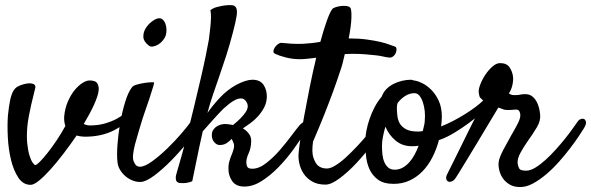

<svg xmlns="http://www.w3.org/2000/svg" viewBox="-20 -715 2361 767"><path d="M286.1 -173.8Q260.7 -136.7 233.9 -101.6Q207 -66.4 182.1 -38.6Q157.2 -10.7 136.2 6.3Q115.2 23.4 102.5 23.4Q72.3 23.4 53.2 -5.4Q34.2 -34.2 23.9 -76.7Q13.7 -119.1 11.2 -167.5Q8.8 -215.8 11.7 -253.9Q15.6 -292 20.5 -314.9Q25.4 -337.9 32.7 -350.6Q40 -363.3 50.3 -369.1Q60.5 -375 76.2 -378.9Q83 -380.9 91.8 -381.8Q100.6 -382.8 107.9 -381.3Q115.2 -379.9 119.1 -375Q123 -370.1 120.1 -360.4Q118.2 -351.6 113.8 -334.5Q109.4 -317.4 104.5 -295.9Q99.6 -274.4 95.2 -251Q90.8 -227.5 88.9 -206.1Q85.9 -168.9 88.9 -141.1Q91.8 -113.3 97.7 -94.2Q103.5 -75.2 110.4 -65.4Q117.2 -55.7 121.1 -55.7Q126 -55.7 139.2 -68.8Q152.3 -82 169.4 -103.5Q186.5 -125 205.6 -153.3Q224.6 -181.6 241.2 -211.9Q235.4 -227.5 236.3 -249Q239.3 -282.2 251 -309.1Q262.7 -335.9 277.8 -354.5Q293 -373 309.1 -383.3Q325.2 -393.6 337.9 -393.6Q363.3 -393.6 369.6 -380.4Q376 -367.2 374 -353.5Q372.1 -333 356 -297.4Q339.8 -261.7 314.5 -219.7Q319.3 -217.8 325.2 -215.8Q331.1 -213.9 338.9 -213.9Q372.1 -213.9 398.9 -221.7Q425.8 -229.5 445.8 -240.2Q465.8 -251 480 -263.2Q494.1 -275.4 502.9 -283.2Q508.8 -289.1 514.6 -289.1Q520.5 -289.1 524.4 -286.1Q528.3 -283.2 528.3 -277.3Q528.3 -271.5 522.5 -264.6Q487.3 -221.7 437 -195.3Q386.7 -168.9 319.3 -168.9Q313.5 -168.9 304.7 -169.9Q295.9 -170.9 286.1 -173.8Z M642.6 -575.2Q639.6 -564.5 631.3 -554.2Q623 -543.9 612.8 -537.6Q602.5 -531.2 591.8 -529.3Q581.1 -527.3 574.2 -533.2Q553.7 -548.8 552.7 -566.9Q551.8 -585 561.5 -601.1Q571.3 -617.2 585.9 -628.4Q600.6 -639.6 611.3 -641.6Q622.1 -643.6 629.4 -637.2Q636.7 -630.9 640.6 -620.6Q644.5 -610.4 645 -597.7Q645.5 -585 642.6 -575.2ZM507.8 -367.2Q512.7 -373 526.4 -377Q540 -380.9 554.7 -383.3Q569.3 -385.7 581.5 -386.2Q593.8 -386.7 595.7 -385.7Q596.7 -384.8 590.8 -365.2Q585 -345.7 576.2 -319.3Q567.4 -293 557.6 -265.1Q547.9 -237.3 543 -219.7Q538.1 -202.1 531.2 -180.2Q524.4 -158.2 519 -137.2Q513.7 -116.2 511.7 -97.7Q509.8 -79.1 514.6 -69.3Q519.5 -57.6 525.4 -53.2Q531.2 -48.8 538.1 -48.8Q557.6 -48.8 587.4 -70.3Q617.2 -91.8 647.9 -121.6Q678.7 -151.4 705.1 -182.1Q731.4 -212.9 744.1 -231.4Q752 -241.2 760.3 -244.1Q768.6 -247.1 773.9 -243.2Q779.3 -239.3 779.8 -230.5Q780.3 -221.7 773.4 -210Q757.8 -182.6 727.5 -145Q697.3 -107.4 663.1 -72.8Q628.9 -38.1 596.2 -13.7Q563.5 10.7 543 11.7Q526.4 12.7 510.3 6.3Q494.1 0 481 -11.2Q467.8 -22.5 459 -37.6Q450.2 -52.7 449.2 -69.3Q446.3 -93.8 449.2 -136.2Q452.1 -178.7 460 -223.1Q467.8 -267.6 480 -307.6Q492.2 -347.7 507.8 -367.2Z M1203.1 -194.3Q1180.7 -157.2 1151.9 -117.7Q1123 -78.1 1090.8 -45.4Q1058.6 -12.7 1024.4 8.8Q990.2 30.3 956.1 30.3Q921.9 30.3 906.7 7.3Q891.6 -15.6 892.6 -43.9Q892.6 -56.6 895 -66.4Q897.5 -76.2 900.4 -84Q903.3 -91.8 906.7 -100.1Q910.2 -108.4 913.1 -119.1Q917 -131.8 913.6 -142.1Q910.2 -152.3 905.3 -160.2Q896.5 -150.4 885.3 -143.1Q874 -135.7 857.4 -135.7Q845.7 -135.7 835.9 -147Q826.2 -158.2 826.2 -174.8Q826.2 -188.5 832.5 -197.3Q838.9 -206.1 847.2 -210.9Q855.5 -215.8 864.3 -217.8Q873 -219.7 878.9 -219.7Q881.8 -219.7 891.1 -218.8Q900.4 -217.8 911.1 -215.8Q946.3 -244.1 961.4 -267.1Q976.6 -290 963.9 -308.6Q956.1 -321.3 944.3 -321.8Q932.6 -322.3 919.9 -315.9Q907.2 -309.6 895 -299.8Q882.8 -290 873 -281.2Q853.5 -261.7 829.6 -234.9Q805.7 -208 790 -190.4Q783.2 -161.1 776.4 -128.9Q770.5 -100.6 763.2 -64.9Q755.9 -29.3 748 8.8Q742.2 11.7 735.8 13.2Q729.5 14.6 724.6 15.6Q718.8 16.6 712.9 16.6Q705.1 16.6 698.2 16.1Q691.4 15.6 687 11.2Q682.6 6.8 682.1 -2.9Q681.6 -12.7 687.5 -30.3Q695.3 -55.7 707 -98.1Q718.8 -140.6 731.4 -191.4Q744.1 -242.2 757.3 -297.4Q770.5 -352.5 782.2 -402.8Q793.9 -453.1 802.2 -493.7Q810.5 -534.2 814.5 -557.6Q817.4 -583 820.3 -606.4Q822.3 -626 822.8 -645Q823.2 -664.1 820.3 -673.8Q825.2 -678.7 834 -682.6Q842.8 -686.5 853.5 -688.5Q864.3 -691.4 878.9 -693.4Q895.5 -695.3 906.7 -694.3Q918 -693.4 922.9 -684.6Q928.7 -674.8 925.3 -651.9Q921.9 -628.9 911.1 -587.9Q897.5 -535.2 883.3 -491.7Q869.1 -448.2 856 -410.2Q842.8 -372.1 830.6 -336.4Q818.4 -300.8 808.6 -263.7Q828.1 -292 857.4 -323.7Q886.7 -355.5 923.8 -376Q962.9 -396.5 988.3 -396.5Q1019.5 -396.5 1033.2 -375.5Q1046.9 -354.5 1045.9 -326.2Q1044.9 -303.7 1034.7 -284.7Q1024.4 -265.6 1009.8 -249.5Q995.1 -233.4 978.5 -221.7Q961.9 -210 950.2 -202.1Q963.9 -194.3 974.1 -181.2Q984.4 -168 983.4 -148.4Q982.4 -122.1 973.1 -102.1Q963.9 -82 963.9 -65.4Q964.8 -52.7 969.2 -46.9Q973.6 -41 988.3 -41Q1014.6 -41 1043.5 -63.5Q1072.3 -85.9 1097.7 -115.2Q1123 -144.5 1144.5 -173.3Q1166 -202.1 1177.7 -215.8Q1194.3 -233.4 1205.6 -225.1Q1216.8 -216.8 1203.1 -194.3Z M1502.9 -247.1Q1506.8 -252.9 1513.2 -254.4Q1519.5 -255.9 1523.4 -252.9Q1527.3 -250 1527.8 -243.2Q1528.3 -236.3 1522.5 -224.6Q1502.9 -187.5 1471.2 -144.5Q1439.5 -101.6 1404.3 -64Q1369.1 -26.4 1335.9 -2Q1302.7 22.5 1280.3 22.5Q1248 22.5 1226.6 9.8Q1205.1 -2.9 1192.9 -21.5Q1180.7 -40 1175.8 -62Q1170.9 -84 1172.9 -102.5Q1173.8 -118.2 1179.7 -158.7Q1185.5 -199.2 1195.3 -252.4Q1205.1 -305.7 1217.3 -366.7Q1229.5 -427.7 1243.2 -484.4Q1226.6 -482.4 1210 -480.5Q1193.4 -478.5 1179.7 -478.5Q1148.4 -478.5 1120.6 -485.8Q1092.8 -493.2 1079.1 -500Q1071.3 -503.9 1072.3 -511.2Q1073.2 -518.6 1078.1 -525.9Q1083 -533.2 1090.3 -538.6Q1097.7 -543.9 1103.5 -543.9Q1122.1 -542 1143.6 -540.5Q1165 -539.1 1190.4 -540Q1209 -541 1226.1 -543Q1243.2 -544.9 1259.8 -547.9Q1272.5 -594.7 1284.7 -629.4Q1296.9 -664.1 1306.6 -677.7Q1309.6 -682.6 1319.8 -686Q1330.1 -689.5 1341.8 -690.9Q1353.5 -692.4 1364.3 -690.9Q1375 -689.5 1379.9 -683.6Q1384.8 -675.8 1383.8 -643.6Q1382.8 -611.3 1373 -561.5Q1414.1 -561.5 1445.8 -557.1Q1477.5 -552.7 1500 -547.4Q1522.5 -542 1536.1 -536.6Q1549.8 -531.2 1556.6 -529.3Q1563.5 -527.3 1564 -519.5Q1564.5 -511.7 1561 -503.4Q1557.6 -495.1 1549.8 -489.3Q1542 -483.4 1532.2 -485.4Q1522.5 -486.3 1510.3 -489.3Q1498 -492.2 1481 -494.1Q1463.9 -496.1 1440.4 -498Q1417 -500 1385.7 -500Q1379.9 -500 1372.6 -499.5Q1365.2 -499 1357.4 -499Q1353.5 -483.4 1350.1 -468.3Q1346.7 -453.1 1340.8 -436.5Q1328.1 -397.5 1311.5 -351.6Q1296.9 -311.5 1276.4 -259.8Q1255.9 -208 1230.5 -149.4Q1224.6 -107.4 1231.9 -85.4Q1239.3 -63.5 1250 -53.7Q1262.7 -43 1281.2 -42Q1295.9 -40 1316.9 -52.2Q1337.9 -64.5 1360.4 -85Q1382.8 -105.5 1405.8 -129.9Q1428.7 -154.3 1448.2 -177.7Q1467.8 -201.2 1482.4 -220.2Q1497.1 -239.3 1502.9 -247.1Z M1733.4 -155.3Q1723.6 -118.2 1707 -85.9Q1690.4 -53.7 1667.5 -30.3Q1644.5 -6.8 1615.7 6.3Q1586.9 19.5 1552.7 19.5Q1512.7 19.5 1489.7 2.4Q1466.8 -14.6 1455.6 -40Q1444.3 -65.4 1441.9 -95.7Q1439.5 -126 1439.5 -152.3Q1439.5 -170.9 1443.8 -193.4Q1448.2 -215.8 1456.1 -239.3Q1463.9 -262.7 1476.1 -286.1Q1488.3 -309.6 1504.9 -329.1Q1510.7 -345.7 1522.9 -358.4Q1535.2 -371.1 1551.3 -379.4Q1567.4 -387.7 1585.9 -392.1Q1604.5 -396.5 1622.1 -396.5Q1625 -396.5 1627.4 -395.5Q1629.9 -394.5 1632.8 -393.6Q1645.5 -392.6 1664.6 -383.8Q1683.6 -375 1701.7 -357.4Q1719.7 -339.8 1732.4 -313Q1745.1 -286.1 1745.1 -248Q1745.1 -240.2 1744.1 -229Q1743.2 -217.8 1742.2 -210Q1764.6 -218.8 1789.1 -231.4Q1813.5 -244.1 1836.4 -258.3Q1859.4 -272.5 1878.9 -287.1Q1898.4 -301.8 1910.2 -313.5Q1919.9 -322.3 1926.8 -323.2Q1933.6 -324.2 1936.5 -319.3Q1939.5 -314.5 1937.5 -305.7Q1935.5 -296.9 1926.8 -286.1Q1921.9 -280.3 1901.9 -262.7Q1881.8 -245.1 1854.5 -224.6Q1827.1 -204.1 1794.9 -184.6Q1762.7 -165 1733.4 -155.3ZM1568.4 -303.7Q1565.4 -294.9 1565.4 -285.2Q1565.4 -269.5 1567.4 -252.4Q1569.3 -235.4 1577.1 -221.7Q1585 -208 1602.1 -198.7Q1619.1 -189.5 1649.4 -189.5Q1654.3 -189.5 1659.2 -189.9Q1664.1 -190.4 1668.9 -191.4Q1671.9 -204.1 1674.3 -214.4Q1676.8 -224.6 1676.8 -232.4Q1678.7 -251 1676.8 -270.5Q1674.8 -290 1669.4 -306.2Q1664.1 -322.3 1655.8 -332.5Q1647.5 -342.8 1635.7 -342.8Q1617.2 -342.8 1600.1 -332.5Q1583 -322.3 1568.4 -303.7ZM1505.9 -131.8Q1505.9 -114.3 1507.8 -97.2Q1509.8 -80.1 1515.6 -66.9Q1521.5 -53.7 1531.2 -45.4Q1541 -37.1 1556.6 -37.1Q1574.2 -37.1 1588.9 -45.4Q1603.5 -53.7 1615.2 -66.9Q1627 -80.1 1636.2 -97.2Q1645.5 -114.3 1652.3 -132.8Q1645.5 -131.8 1639.2 -131.3Q1632.8 -130.9 1625 -130.9Q1587.9 -130.9 1561 -152.8Q1534.2 -174.8 1519.5 -209Q1513.7 -188.5 1509.8 -168.9Q1505.9 -149.4 1505.9 -131.8Z M1800.8 -4.9Q1793.9 5.9 1785.6 9.3Q1777.3 12.7 1771 10.3Q1764.6 7.8 1762.7 0Q1760.7 -7.8 1766.6 -19.5Q1769.5 -25.4 1779.8 -45.9Q1790 -66.4 1804.2 -95.2Q1818.4 -124 1835 -157.7Q1851.6 -191.4 1866.7 -221.7Q1881.8 -252 1894.5 -275.9Q1907.2 -299.8 1913.1 -310.5Q1902.3 -320.3 1898.4 -324.7Q1894.5 -329.1 1892.6 -343.8Q1890.6 -356.4 1898.4 -377Q1906.2 -397.5 1918.9 -416.5Q1931.6 -435.5 1947.3 -449.2Q1962.9 -462.9 1977.5 -462.9Q2004.9 -462.9 2016.1 -445.3Q2027.3 -427.7 2029.3 -409.2Q2031.2 -396.5 2027.3 -377Q2023.4 -357.4 2012.7 -341.8Q2015.6 -339.8 2020.5 -337.4Q2025.4 -335 2036.1 -335Q2051.8 -335 2058.1 -336.9Q2064.5 -338.9 2078.1 -338.9Q2094.7 -338.9 2105.5 -330.6Q2116.2 -322.3 2123 -310.1Q2129.9 -297.9 2133.3 -283.7Q2136.7 -269.5 2137.7 -257.8Q2140.6 -233.4 2125 -207Q2109.4 -180.7 2086.9 -149.4Q2073.2 -129.9 2059.6 -105.5Q2045.9 -81.1 2047.9 -61.5Q2049.8 -48.8 2054.7 -41Q2059.6 -33.2 2082 -33.2Q2098.6 -33.2 2118.7 -45.4Q2138.7 -57.6 2159.7 -76.7Q2180.7 -95.7 2201.2 -118.7Q2221.7 -141.6 2239.3 -163.6Q2256.8 -185.5 2269 -203.1Q2281.2 -220.7 2287.1 -228.5Q2292 -236.3 2299.8 -239.3Q2307.6 -242.2 2313.5 -239.3Q2319.3 -236.3 2320.8 -227.5Q2322.3 -218.8 2313.5 -204.1Q2307.6 -194.3 2293.5 -172.9Q2279.3 -151.4 2259.3 -125Q2239.3 -98.6 2214.8 -70.8Q2190.4 -43 2163.6 -20Q2136.7 2.9 2109.9 17.6Q2083 32.2 2058.6 32.2Q2033.2 32.2 2016.6 22.5Q2000 12.7 1989.7 -1.5Q1979.5 -15.6 1975.1 -32.7Q1970.7 -49.8 1971.7 -64.5Q1972.7 -76.2 1978 -89.4Q1983.4 -102.5 1990.7 -116.7Q1998 -130.9 2006.3 -145Q2014.6 -159.2 2021.5 -172.9Q2038.1 -201.2 2048.3 -221.2Q2058.6 -241.2 2058.6 -254.9Q2058.6 -263.7 2054.7 -270.5Q2050.8 -277.3 2042 -277.3Q2036.1 -277.3 2033.7 -276.9Q2031.2 -276.4 2028.8 -276.4Q2026.4 -276.4 2022 -275.9Q2017.6 -275.4 2008.8 -275.4Q1996.1 -275.4 1987.3 -279.3Q1978.5 -283.2 1970.7 -285.2Q1966.8 -278.3 1953.1 -255.9Q1939.5 -233.4 1921.4 -203.1Q1903.3 -172.9 1883.3 -139.6Q1863.3 -106.4 1845.7 -77.6Q1828.1 -48.8 1815.9 -28.8Q1803.7 -8.8 1800.8 -4.9Z"/></svg>

Font: Satisfy
Style: Regular
Weight: 400
Designer: Font Diner, Inc
Foundry: Font Diner, Inc
Version: Version 1.001